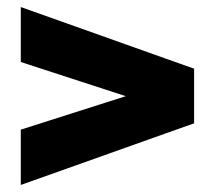

<svg xmlns="http://www.w3.org/2000/svg" viewBox="-20 -622 610 545"><path d="M39 -97V-254L337 -349L39 -446V-602L531 -427V-272Z"/></svg>

Font: MuseoModerno Thin Black
Style: Regular
Weight: 900
Version: Version 1.002